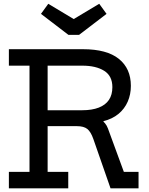

<svg xmlns="http://www.w3.org/2000/svg" viewBox="-20 -1018 807 1038"><path d="M407.5 -829.5H350L201.5 -943L241 -997.5L378.5 -915L516.5 -997.5L556 -943ZM463 -397Q493.5 -391.5 523 -373Q552.5 -354.5 563.5 -323.5L649.5 -89H729V0H577.5L484.5 -267Q471 -305.5 452 -320.8Q433 -336 395.5 -336H357ZM293.5 -663V-752H428.5Q557.5 -752 622.5 -699.8Q687.5 -647.5 687.5 -554Q687.5 -507.5 670.5 -468.5Q653.5 -429.5 620.5 -402.2Q587.5 -375 539.5 -363V-346.5L417 -336H224V-422H424Q477 -422 513.8 -436.2Q550.5 -450.5 569 -478Q587.5 -505.5 587.5 -547Q587.5 -607.5 543.2 -635.2Q499 -663 425 -663ZM28 -663V-752H349V-663H237.5V-89H349V0H28V-89H139.5V-663Z"/></svg>

Font: Hepta Slab Medium
Style: Regular
Weight: 500
Designer: Michael LaGattuta
Foundry: Michael LaGattuta
Version: Version 1.102